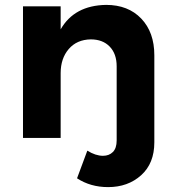

<svg xmlns="http://www.w3.org/2000/svg" viewBox="-20 -564 710 785"><path d="M414 -544Q504 -544 557.5 -488Q611 -432 611 -338V18Q611 104 557 152.5Q503 201 422 201Q350 201 295 165L337 52Q371 73 401 73Q426 73 441.5 57.5Q457 42 457 10V-293Q457 -344 428.5 -373.5Q400 -403 351 -403Q294 -402 261 -363.5Q228 -325 228 -265V0H74V-538H228V-444Q284 -542 414 -544Z"/></svg>

Font: Montserrat-Arabic SemiBold
Style: Regular
Weight: 600
Designer: Mohamed Gaber
Foundry: Kief Type Foundry
Version: Version 5.008;PS 005.008;hotconv 1.0.88;makeotf.lib2.5.64775